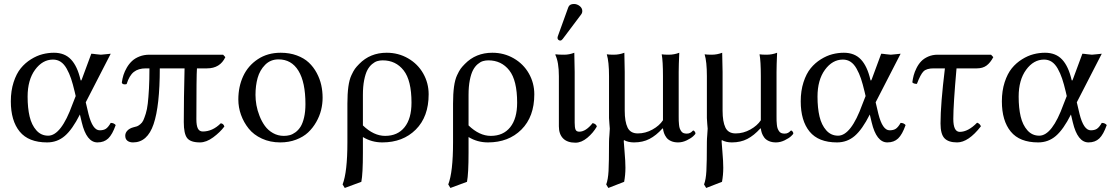

<svg xmlns="http://www.w3.org/2000/svg" viewBox="-20 -703 5566 961"><path d="M409.2 -190.9 422.9 -132.8Q443.4 -50.8 479 -50.8Q498 -50.8 509.8 -58.3Q521.5 -65.9 534.2 -87.9Q549.8 -87.9 559.1 -77.1Q542.5 -29.8 521.7 -10Q501 9.8 467.8 9.8Q413.1 9.8 389.2 -90.8L379.9 -129.9Q342.3 -55.2 304.4 -22.7Q266.6 9.8 215.8 9.8Q123 9.8 78.6 -44.4Q34.2 -98.6 34.2 -195.8Q34.2 -248.5 48.1 -291.5Q62 -334.5 84 -361.3Q106 -388.2 135 -406.2Q164.1 -424.3 192.6 -431.6Q221.2 -439 250 -439Q303.7 -439 335.4 -405.3Q367.2 -371.6 382.8 -304.2Q385.3 -294.9 389.2 -305.2Q389.6 -305.7 389.6 -306.2L437 -434.1Q444.3 -434.1 460.9 -431.6Q477.5 -429.2 484.9 -429.2Q492.7 -429.2 510.3 -431.6Q527.8 -434.1 534.2 -434.1ZM358.9 -222.2 354 -243.2Q344.7 -282.7 335.7 -309.6Q326.7 -336.4 313.7 -359.4Q300.8 -382.3 283.9 -393.6Q267.1 -404.8 245.1 -404.8Q192.9 -404.8 155.5 -353.8Q118.2 -302.7 118.2 -219.2Q118.2 -162.6 128.2 -120.1Q138.2 -77.6 161.9 -50.8Q185.5 -23.9 221.2 -23.9Q286.1 -23.9 342.8 -181.2Z M1096.7 -429.2 1107.9 -417Q1081.5 -360.8 1016.1 -360.8H965.8Q962.9 -324.7 962.9 -106Q962.9 -74.2 970.5 -59.6Q978 -44.9 995.1 -44.9Q1043.9 -44.9 1085 -85.9Q1098.6 -84.5 1103 -69.8Q1081.5 -41 1047.1 -15.6Q1012.7 9.8 981 9.8Q933.6 9.8 916.7 -12Q899.9 -33.7 899.9 -91.8Q899.9 -207 903.8 -360.8H779.8Q779.8 -173.3 748.8 -81.8Q717.8 9.8 646 9.8Q628.4 9.8 617.7 1.5Q606.9 -6.8 606.9 -23.9Q606.9 -38.1 617.9 -49.6Q628.9 -61 647.9 -65.9Q659.2 -68.4 665.8 -70.8Q672.4 -73.2 682.1 -81.1Q691.9 -88.9 697.3 -100.6Q702.6 -112.3 709.5 -133.8Q716.3 -155.3 719.7 -185.1Q723.1 -214.8 725.6 -259.3Q728 -303.7 728 -360.8H710Q672.4 -360.8 649.7 -342.8Q627 -324.7 613.8 -282.2Q605.5 -279.3 598.1 -281.5Q590.8 -283.7 589.8 -290Q592.3 -309.6 598.1 -327.9Q604 -346.2 615 -365Q626 -383.8 640.9 -397.7Q655.8 -411.6 678.2 -420.4Q700.7 -429.2 728 -429.2Z M1172.9 -205.1Q1172.9 -269.5 1197.3 -322Q1221.7 -374.5 1270.5 -406.7Q1319.3 -439 1384.8 -439Q1429.7 -439 1465.8 -425.5Q1502 -412.1 1525.6 -389.9Q1549.3 -367.7 1565.2 -337.9Q1581.1 -308.1 1587.9 -277.3Q1594.7 -246.6 1594.7 -213.9Q1594.7 -183.1 1587.2 -152.3Q1579.6 -121.6 1562.7 -92Q1545.9 -62.5 1522 -40Q1498 -17.6 1461.9 -3.9Q1425.8 9.8 1382.8 9.8Q1332 9.8 1290.8 -9.3Q1249.5 -28.3 1224.6 -59.6Q1199.7 -90.8 1186.3 -128.2Q1172.9 -165.5 1172.9 -205.1ZM1374 -405.8Q1334 -405.8 1307.1 -378.7Q1280.3 -351.6 1269.5 -313Q1258.8 -274.4 1258.8 -228Q1258.8 -203.6 1263.4 -177Q1268.1 -150.4 1279.1 -122.6Q1290 -94.7 1305.9 -72.8Q1321.8 -50.8 1346.4 -36.9Q1371.1 -22.9 1400.9 -22.9Q1416.5 -22.9 1430.4 -26.6Q1444.3 -30.3 1459 -41Q1473.6 -51.8 1484.4 -68.8Q1495.1 -85.9 1502 -115Q1508.8 -144 1508.8 -182.1Q1508.8 -291.5 1473.9 -348.6Q1439 -405.8 1374 -405.8Z M1788.6 207 1705.6 237.8 1694.8 220.2Q1718.8 158.2 1718.8 9.8V-184.1Q1718.8 -233.4 1723.6 -268.8Q1728.5 -304.2 1738.8 -326.2Q1749 -348.1 1756.6 -358.6Q1764.2 -369.1 1777.8 -382.8Q1832.5 -439 1915.5 -439Q1974.1 -439 2022.7 -410.9Q2071.3 -382.8 2098.4 -335Q2125.5 -287.1 2125.5 -231Q2125.5 -118.7 2061 -54.4Q1996.6 9.8 1893.6 9.8Q1840.3 9.8 1796.4 -17.1V61Q1796.4 167 1788.6 207ZM2039.6 -189Q2039.6 -300.8 2000.2 -350.8Q1960.9 -400.9 1895.5 -400.9Q1881.3 -400.9 1868.7 -397.2Q1856 -393.6 1842.3 -382.1Q1828.6 -370.6 1818.8 -352.3Q1809.1 -334 1802.7 -302Q1796.4 -270 1796.4 -228V-75.2Q1850.6 -22.9 1907.7 -22.9Q1970.2 -22.9 2004.9 -66.2Q2039.6 -109.4 2039.6 -189Z M2317.4 207 2234.4 237.8 2223.6 220.2Q2247.6 158.2 2247.6 9.8V-184.1Q2247.6 -233.4 2252.4 -268.8Q2257.3 -304.2 2267.6 -326.2Q2277.8 -348.1 2285.4 -358.6Q2293 -369.1 2306.6 -382.8Q2361.3 -439 2444.3 -439Q2502.9 -439 2551.5 -410.9Q2600.1 -382.8 2627.2 -335Q2654.3 -287.1 2654.3 -231Q2654.3 -118.7 2589.8 -54.4Q2525.4 9.8 2422.4 9.8Q2369.1 9.8 2325.2 -17.1V61Q2325.2 167 2317.4 207ZM2568.4 -189Q2568.4 -300.8 2529.1 -350.8Q2489.7 -400.9 2424.3 -400.9Q2410.2 -400.9 2397.5 -397.2Q2384.8 -393.6 2371.1 -382.1Q2357.4 -370.6 2347.7 -352.3Q2337.9 -334 2331.5 -302Q2325.2 -270 2325.2 -228V-75.2Q2379.4 -22.9 2436.5 -22.9Q2499 -22.9 2533.7 -66.2Q2568.4 -109.4 2568.4 -189Z M2852.5 -683.1Q2868.2 -683.1 2881.3 -672.9Q2894.5 -662.6 2894.5 -647.9Q2894.5 -637.7 2888.2 -629.9L2796.4 -507.8Q2790.5 -500 2784.2 -500Q2778.3 -500 2774.4 -503.9Q2770.5 -507.8 2770.5 -513.2Q2770.5 -517.1 2772.5 -522.9L2824.2 -666Q2830.1 -683.1 2852.5 -683.1ZM2777.3 -321.8Q2777.3 -392.1 2759.3 -429.2L2761.2 -431.2Q2772.9 -429.2 2804.2 -429.2Q2829.1 -429.2 2854.5 -439Q2856.4 -375 2856.4 -342.8V-88.9Q2856.4 -64.5 2860.8 -54.2Q2865.2 -43.9 2879.4 -43.9Q2912.1 -43.9 2946.3 -86.9Q2963.9 -83 2967.3 -69.8Q2949.2 -38.1 2919.7 -13.4Q2890.1 11.2 2860.4 11.2Q2819.3 11.2 2798.3 -10.3Q2777.3 -31.7 2777.3 -70.8Z M3295.9 -60.1Q3264.2 -24.9 3230.7 -7.6Q3197.3 9.8 3153.3 9.8Q3124 9.8 3103 -2L3102.5 0Q3102.1 2.4 3102.1 4.9Q3102.1 10.3 3106.2 57.9Q3110.4 105.5 3110.4 136.2Q3110.4 172.9 3104 207L3024.9 237.8L3014.2 220.2Q3023.4 196.3 3025.9 152.8Q3028.3 109.4 3028.3 6.8Q3028.3 -7.3 3030.3 -28.3Q3032.2 -49.3 3032.2 -59.1Q3032.2 -63.5 3030.3 -82.5Q3028.3 -101.6 3028.3 -111.8V-321.8Q3028.3 -394 3017.1 -431.2Q3028.8 -429.2 3052.2 -429.2Q3079.6 -429.2 3105 -439Q3106.9 -375 3106.9 -342.8V-148.9Q3106.9 -94.2 3121.1 -64.7Q3135.3 -35.2 3172.4 -35.2Q3210.9 -35.2 3245.8 -54.7Q3280.8 -74.2 3298.3 -101.1V-321.8Q3298.3 -396.5 3292 -431.2Q3303.7 -429.2 3327.1 -429.2Q3354.5 -429.2 3379.9 -439Q3377 -375 3377 -342.8V-121.1Q3377 -106.9 3377.2 -98.4Q3377.4 -89.8 3378.7 -78.4Q3379.9 -66.9 3382.3 -60.3Q3384.8 -53.7 3389.2 -46.9Q3393.6 -40 3400.6 -37.1Q3407.7 -34.2 3417 -34.2Q3427.7 -34.2 3434.6 -38.1Q3441.4 -42 3444.8 -45.9Q3448.2 -49.8 3450.2 -49.8Q3453.1 -49.8 3457 -44.9Q3460.9 -40 3460.9 -35.2Q3460.9 -31.7 3450 -21.5Q3439 -11.2 3417.5 -0.7Q3396 9.8 3374 9.8Q3353.5 9.8 3338.4 2.9Q3323.2 -3.9 3315.2 -15.1Q3307.1 -26.4 3303.5 -37.1Q3299.8 -47.9 3298.3 -60.1Z M3785.6 -60.1Q3753.9 -24.9 3720.5 -7.6Q3687 9.8 3643.1 9.8Q3613.8 9.8 3592.8 -2L3592.3 0Q3591.8 2.4 3591.8 4.9Q3591.8 10.3 3595.9 57.9Q3600.1 105.5 3600.1 136.2Q3600.1 172.9 3593.8 207L3514.6 237.8L3503.9 220.2Q3513.2 196.3 3515.6 152.8Q3518.1 109.4 3518.1 6.8Q3518.1 -7.3 3520 -28.3Q3522 -49.3 3522 -59.1Q3522 -63.5 3520 -82.5Q3518.1 -101.6 3518.1 -111.8V-321.8Q3518.1 -394 3506.8 -431.2Q3518.6 -429.2 3542 -429.2Q3569.3 -429.2 3594.7 -439Q3596.7 -375 3596.7 -342.8V-148.9Q3596.7 -94.2 3610.8 -64.7Q3625 -35.2 3662.1 -35.2Q3700.7 -35.2 3735.6 -54.7Q3770.5 -74.2 3788.1 -101.1V-321.8Q3788.1 -396.5 3781.7 -431.2Q3793.5 -429.2 3816.9 -429.2Q3844.2 -429.2 3869.6 -439Q3866.7 -375 3866.7 -342.8V-121.1Q3866.7 -106.9 3866.9 -98.4Q3867.2 -89.8 3868.4 -78.4Q3869.6 -66.9 3872.1 -60.3Q3874.5 -53.7 3878.9 -46.9Q3883.3 -40 3890.4 -37.1Q3897.5 -34.2 3906.7 -34.2Q3917.5 -34.2 3924.3 -38.1Q3931.2 -42 3934.6 -45.9Q3938 -49.8 3939.9 -49.8Q3942.9 -49.8 3946.8 -44.9Q3950.7 -40 3950.7 -35.2Q3950.7 -31.7 3939.7 -21.5Q3928.7 -11.2 3907.2 -0.7Q3885.7 9.8 3863.8 9.8Q3843.3 9.8 3828.1 2.9Q3813 -3.9 3804.9 -15.1Q3796.9 -26.4 3793.2 -37.1Q3789.6 -47.9 3788.1 -60.1Z M4362.8 -190.9 4376.5 -132.8Q4397 -50.8 4432.6 -50.8Q4451.7 -50.8 4463.4 -58.3Q4475.1 -65.9 4487.8 -87.9Q4503.4 -87.9 4512.7 -77.1Q4496.1 -29.8 4475.3 -10Q4454.6 9.8 4421.4 9.8Q4366.7 9.8 4342.8 -90.8L4333.5 -129.9Q4295.9 -55.2 4258.1 -22.7Q4220.2 9.8 4169.4 9.8Q4076.7 9.8 4032.2 -44.4Q3987.8 -98.6 3987.8 -195.8Q3987.8 -248.5 4001.7 -291.5Q4015.6 -334.5 4037.6 -361.3Q4059.6 -388.2 4088.6 -406.2Q4117.7 -424.3 4146.2 -431.6Q4174.8 -439 4203.6 -439Q4257.3 -439 4289.1 -405.3Q4320.8 -371.6 4336.4 -304.2Q4338.9 -294.9 4342.8 -305.2Q4343.3 -305.7 4343.3 -306.2L4390.6 -434.1Q4397.9 -434.1 4414.6 -431.6Q4431.2 -429.2 4438.5 -429.2Q4446.3 -429.2 4463.9 -431.6Q4481.4 -434.1 4487.8 -434.1ZM4312.5 -222.2 4307.6 -243.2Q4298.3 -282.7 4289.3 -309.6Q4280.3 -336.4 4267.3 -359.4Q4254.4 -382.3 4237.5 -393.6Q4220.7 -404.8 4198.7 -404.8Q4146.5 -404.8 4109.1 -353.8Q4071.8 -302.7 4071.8 -219.2Q4071.8 -162.6 4081.8 -120.1Q4091.8 -77.6 4115.5 -50.8Q4139.2 -23.9 4174.8 -23.9Q4239.7 -23.9 4296.4 -181.2Z M4673.3 -429.2H4940.4L4951.7 -417Q4937 -389.2 4918 -375Q4898.9 -360.8 4869.6 -360.8H4767.6Q4751.5 -179.7 4751.5 -107.9Q4751.5 -43 4783.7 -43Q4825.7 -43 4870.6 -88.9Q4884.8 -84 4889.6 -70.8Q4827.1 9.8 4770.5 9.8Q4727.1 9.8 4707.3 -11Q4687.5 -31.7 4687.5 -85Q4687.5 -181.2 4709.5 -360.8H4653.3Q4617.7 -360.8 4602.5 -345.9Q4587.4 -331.1 4569.3 -283.2Q4551.8 -283.2 4546.4 -291Q4548.8 -309.1 4553.2 -325.9Q4557.6 -342.8 4567.4 -362.3Q4577.1 -381.8 4590.6 -396Q4604 -410.2 4625.5 -419.7Q4647 -429.2 4673.3 -429.2Z M5369.6 -190.9 5383.3 -132.8Q5403.8 -50.8 5439.5 -50.8Q5458.5 -50.8 5470.2 -58.3Q5481.9 -65.9 5494.6 -87.9Q5510.3 -87.9 5519.5 -77.1Q5502.9 -29.8 5482.2 -10Q5461.4 9.8 5428.2 9.8Q5373.5 9.8 5349.6 -90.8L5340.3 -129.9Q5302.7 -55.2 5264.9 -22.7Q5227.1 9.8 5176.3 9.8Q5083.5 9.8 5039.1 -44.4Q4994.6 -98.6 4994.6 -195.8Q4994.6 -248.5 5008.5 -291.5Q5022.5 -334.5 5044.4 -361.3Q5066.4 -388.2 5095.5 -406.2Q5124.5 -424.3 5153.1 -431.6Q5181.6 -439 5210.4 -439Q5264.2 -439 5295.9 -405.3Q5327.6 -371.6 5343.3 -304.2Q5345.7 -294.9 5349.6 -305.2Q5350.1 -305.7 5350.1 -306.2L5397.5 -434.1Q5404.8 -434.1 5421.4 -431.6Q5438 -429.2 5445.3 -429.2Q5453.1 -429.2 5470.7 -431.6Q5488.3 -434.1 5494.6 -434.1ZM5319.3 -222.2 5314.5 -243.2Q5305.2 -282.7 5296.1 -309.6Q5287.1 -336.4 5274.2 -359.4Q5261.2 -382.3 5244.4 -393.6Q5227.5 -404.8 5205.6 -404.8Q5153.3 -404.8 5116 -353.8Q5078.6 -302.7 5078.6 -219.2Q5078.6 -162.6 5088.6 -120.1Q5098.6 -77.6 5122.3 -50.8Q5146 -23.9 5181.6 -23.9Q5246.6 -23.9 5303.2 -181.2Z"/></svg>

Font: Linux Libertine G
Style: Regular
Weight: 400
Designer: Philipp H. Poll
Foundry: Philipp H. Poll
Version: Version 4.7.5